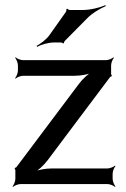

<svg xmlns="http://www.w3.org/2000/svg" viewBox="-20 -719 494 750"><path d="M420 -20V-41C420 -50 426 -65 431 -70L429 -72C424 -67 409 -61 400 -61H182C158 -61 125 -55 109 -47L111 -43C127 -51 152 -74 166 -93L410 -418C411 -419 414 -421 415 -420L417 -424C416 -425 414 -428 414 -430V-464C414 -473 420 -488 425 -493L423 -495C418 -490 403 -484 394 -484H70C61 -484 46 -490 41 -495L39 -493C44 -488 50 -473 50 -464V-443C50 -434 44 -419 39 -414L41 -412C46 -417 61 -423 70 -423H272C296 -423 329 -429 345 -437L343 -441C327 -433 302 -410 288 -391L44 -66C43 -65 40 -63 39 -64L37 -60C38 -59 40 -56 40 -54V-20C40 -11 34 4 29 9L31 11C36 6 51 0 60 0H400C409 0 424 6 429 11L431 9C426 4 420 -11 420 -20ZM304 -680H253C250 -680 244 -683 243 -685L239 -683C240 -681 239 -674 237 -672L174 -583C162 -565 137 -547 123 -540L125 -536C139 -544 168 -553 190 -553H219C221 -553 226 -551 226 -549L230 -551C229 -552 231 -557 233 -559L319 -646C339 -667 373 -687 393 -695L392 -699C372 -690 334 -680 304 -680Z"/></svg>

Font: Gamestation Storm
Style: Regular
Weight: 400
Designer: Jonas Hecksher
Foundry: Jonas Hecksher, Playtypeª, e-types AS
Version: Version 1.003